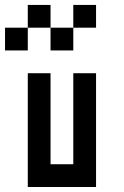

<svg xmlns="http://www.w3.org/2000/svg" viewBox="-111 -747 495 767"><path d="M0 -454.5H90.9V-363.6H0ZM0 -363.6H90.9V-272.7H0ZM0 -272.7H90.9V-181.8H0ZM0 -181.8H90.9V-90.9H0ZM0 -90.9H90.9V0H0ZM90.9 -90.9H181.8V0H90.9ZM181.8 -90.9H272.7V0H181.8ZM181.8 -181.8H272.7V-90.9H181.8ZM181.8 -272.7H272.7V-181.8H181.8ZM181.8 -363.6H272.7V-272.7H181.8ZM181.8 -454.5H272.7V-363.6H181.8ZM-90.9 -636.4H0V-545.5H-90.9ZM0 -727.3H90.9V-636.4H0ZM90.9 -636.4H181.8V-545.5H90.9ZM181.8 -727.3H272.7V-636.4H181.8Z"/></svg>

Font: Micro 5
Style: Regular
Weight: 400
Designer: Sarah Cadigan-Fried
Version: Version 1.000; ttfautohint (v1.8.4.7-5d5b)